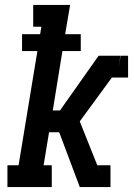

<svg xmlns="http://www.w3.org/2000/svg" viewBox="-20 -755 540 775"><path d="M10 0V-88H55L131 -549H69V-617H142L147 -647H114V-735H263L243 -617H306V-549H232L193 -309H222L378 -530H466L458 -478Q419 -425 380 -371.5Q341 -318 302 -265L387 -52L379 0H302L219 -221H178L156 -88H189V0ZM431 -442 458 -479 467 -530H497V-442ZM379 0 387 -52 373 -88H426V0Z"/></svg>

Font: Iosevka Slab Semibold
Style: Italic
Weight: 600
Italic angle: -9°
Monospace: yes
Designer: Belleve Invis
Foundry: Belleve Invis
Version: Version 11.1.1; ttfautohint (v1.8.3)